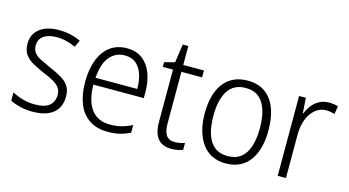

<svg xmlns="http://www.w3.org/2000/svg" viewBox="-75 -942 2245 1236"><g transform="rotate(15 1047.5 -324.0)"><path d="M375 -138Q375 -92 354 -58.5Q333 -25 292 -7.5Q251 10 192 10Q144 10 106 0.5Q68 -9 41 -23V-79Q72 -61 111.5 -50Q151 -39 193 -39Q259 -39 289.5 -64.5Q320 -90 320 -136Q320 -164 306 -183.5Q292 -203 264.5 -218.5Q237 -234 195 -251Q152 -270 118.5 -288.5Q85 -307 66 -334.5Q47 -362 47 -406Q47 -469 94 -505.5Q141 -542 221 -542Q263 -542 299.5 -533.5Q336 -525 367 -510L346 -464Q319 -477 286 -485.5Q253 -494 219 -494Q164 -494 132.5 -471.5Q101 -449 101 -408Q101 -379 115 -360.5Q129 -342 157.5 -327.5Q186 -313 226 -295Q268 -277 302 -258Q336 -239 355.5 -211.5Q375 -184 375 -138Z M675 -542Q738 -542 779 -510Q820 -478 840.5 -423.5Q861 -369 861 -300V-260H525Q526 -152 569 -95.5Q612 -39 694 -39Q735 -39 768.5 -47.5Q802 -56 840 -75V-24Q806 -7 771 1.5Q736 10 691 10Q618 10 568 -23.5Q518 -57 493.5 -118.5Q469 -180 469 -263Q469 -346 492.5 -409Q516 -472 562 -507Q608 -542 675 -542ZM674 -494Q611 -494 572 -446.5Q533 -399 527 -306H805Q805 -361 791 -403Q777 -445 748 -469.5Q719 -494 674 -494Z M1126 -38Q1145 -38 1162 -41.5Q1179 -45 1192 -50V-4Q1177 2 1158 6Q1139 10 1116 10Q1076 10 1049 -6Q1022 -22 1008.5 -54.5Q995 -87 995 -139V-486H927V-517L996 -535L1014 -658H1051V-532H1189V-486H1051V-141Q1051 -90 1068.5 -64Q1086 -38 1126 -38Z M1690 -267Q1690 -203 1676.5 -152Q1663 -101 1636 -64.5Q1609 -28 1569 -9Q1529 10 1477 10Q1427 10 1387.5 -9Q1348 -28 1321 -64.5Q1294 -101 1279.5 -152Q1265 -203 1265 -267Q1265 -354 1290 -415.5Q1315 -477 1363 -509.5Q1411 -542 1480 -542Q1549 -542 1596 -508.5Q1643 -475 1666.5 -413.5Q1690 -352 1690 -267ZM1323 -267Q1323 -196 1339.5 -144.5Q1356 -93 1390.5 -66Q1425 -39 1478 -39Q1531 -39 1565.5 -66Q1600 -93 1616.5 -144.5Q1633 -196 1633 -267Q1633 -336 1617 -386.5Q1601 -437 1567.5 -465Q1534 -493 1479 -493Q1400 -493 1361.5 -434Q1323 -375 1323 -267Z M2020 -541Q2036 -541 2052 -539Q2068 -537 2082 -532L2073 -479Q2060 -483 2046.5 -485.5Q2033 -488 2017 -488Q1985 -488 1959.5 -472.5Q1934 -457 1915.5 -430Q1897 -403 1887.5 -366.5Q1878 -330 1878 -287V0H1823V-532H1868L1875 -430H1878Q1890 -460 1909.5 -485.5Q1929 -511 1957 -526Q1985 -541 2020 -541Z"/></g></svg>

Font: Noto Sans Hebrew SemiCondensed Light
Style: Regular
Weight: 300
Width: 4
Designer: Monotype Design Team
Foundry: Monotype Imaging Inc.
Version: Version 2.003